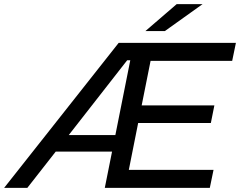

<svg xmlns="http://www.w3.org/2000/svg" viewBox="-75 -907 1159 927"><path d="M-55 0 498 -700H1064L1046 -613H652L609 -398H960L943 -313H592L547 -87H956L938 0H431L466 -175H194L57 0ZM257 -255H482L554 -616H539ZM627 -757 778 -887H903L721 -757Z"/></svg>

Font: Montserrat Medium
Style: Italic
Weight: 500
Italic angle: -11.3°
Designer: Julieta Ulanovsky
Foundry: Julieta Ulanovsky
Version: Version 9.000; ttfautohint (v1.8.4.7-5d5b)